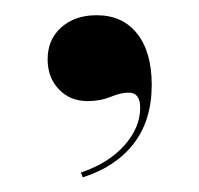

<svg xmlns="http://www.w3.org/2000/svg" viewBox="-20 -130 265 256"><path d="M90.3 106.5 87.9 100Q124.2 87.9 145.6 64.1Q166.9 40.3 166.9 13.7Q166.9 -6.5 151.6 -6.5Q141.1 -6.5 127.4 -0.8Q113.7 4.8 96.8 4.8Q73.4 4.8 58.5 -10.9Q43.5 -26.6 43.5 -50.8Q43.5 -77.4 61.7 -93.5Q79.8 -109.7 108.9 -109.7Q143.5 -109.7 162.9 -85.1Q182.3 -60.5 182.3 -16.9Q182.3 30.6 158.1 61.7Q133.9 92.7 90.3 106.5Z"/></svg>

Font: Playfair 144pt SemiCondensed
Style: Bold
Weight: 700
Width: 4
Designer: Claus Eggers Sørensen
Foundry: Claus Eggers Sørensen
Version: Version 2.203